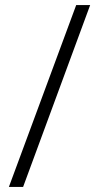

<svg xmlns="http://www.w3.org/2000/svg" viewBox="-20 -735 388 756"><path d="M335 -715 71 1H15L280 -715Z"/></svg>

Font: Noto Sans Lao SemiCondensed Light
Style: Regular
Weight: 300
Width: 4
Designer: Monotype Design Team
Foundry: Monotype Imaging Inc.
Version: Version 2.003; ttfautohint (v1.8.4.7-5d5b)